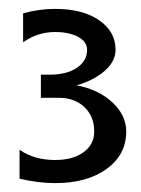

<svg xmlns="http://www.w3.org/2000/svg" viewBox="-20 -565 318 432"><path d="M32 -470V-535Q68 -545 104 -545Q166 -545 203 -519.5Q240 -494 240 -453Q240 -427 215.5 -405.5Q191 -384 152 -373Q201 -364 232.5 -335Q264 -306 264 -269Q264 -217 220 -185Q176 -153 104 -153Q66 -153 24 -163V-228Q57 -205 104 -205Q144 -205 168 -222.5Q192 -240 192 -269Q192 -303 170 -324Q148 -345 112 -345H72V-397H92Q130 -397 153 -412.5Q176 -428 176 -453Q176 -465 167 -474Q158 -483 141.5 -488Q125 -493 104 -493Q65 -493 32 -470Z"/></svg>

Font: Glametrix
Style: Bold
Weight: 700
Designer: gluk
Foundry: gluk
Version: Version 0.40